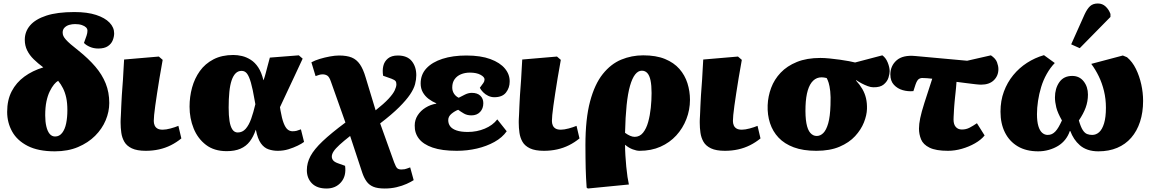

<svg xmlns="http://www.w3.org/2000/svg" viewBox="-20 -850 6608 1100"><path d="M294 17Q199 17 138.5 -14Q78 -45 49.5 -96.5Q21 -148 21 -209Q21 -277 47 -327Q73 -377 119.5 -411Q166 -445 228 -464Q197 -487 173 -510.5Q149 -534 135.5 -561.5Q122 -589 122 -622Q122 -669 152.5 -704.5Q183 -740 245.5 -760.5Q308 -781 406 -781Q480 -781 530.5 -764.5Q581 -748 607.5 -720.5Q634 -693 634 -659Q634 -640 626 -619.5Q618 -599 598 -585.5Q578 -572 543 -572Q517 -572 495 -581.5Q473 -591 461 -604Q471 -631 476 -646Q481 -661 481 -674Q481 -685 473 -693Q465 -701 449 -706.5Q433 -712 410 -712Q393 -712 377 -707.5Q361 -703 350 -692Q339 -681 339 -664Q339 -653 343 -644Q347 -635 357 -623.5Q367 -612 385.5 -596Q404 -580 431 -559Q487 -514 526 -468.5Q565 -423 585.5 -372Q606 -321 606 -260Q606 -210 585.5 -161Q565 -112 525 -72Q485 -32 427 -7.5Q369 17 294 17ZM296 -68Q320 -68 336 -88.5Q352 -109 359 -143Q366 -177 366 -219Q366 -260 359.5 -290Q353 -320 341 -344Q329 -368 313 -387Q302 -381 289.5 -366Q277 -351 265 -326.5Q253 -302 246 -268.5Q239 -235 239 -189Q239 -153 245.5 -125.5Q252 -98 264.5 -83Q277 -68 296 -68Z M815 14Q765 14 735.5 0Q706 -14 692.5 -37.5Q679 -61 675 -89.5Q671 -118 671 -146Q671 -151 671 -157Q671 -163 671.5 -171Q672 -179 672.5 -189Q673 -199 673.5 -211Q674 -223 674.5 -237Q675 -251 676 -268Q677 -285 678 -304.5Q679 -324 681 -346.5Q683 -369 684.5 -394.5Q686 -420 687.5 -448.5Q689 -477 691 -509L890 -526L912 -507Q902 -452 894 -404Q886 -356 880 -316Q874 -276 869.5 -244.5Q865 -213 863 -191Q861 -169 861 -157Q861 -143 866 -131.5Q871 -120 882 -113.5Q893 -107 912 -107Q931 -107 957 -114Q983 -121 1002 -129L1019 -57Q991 -34 959 -18Q927 -2 891 6Q855 14 815 14Z M1279 16Q1207 16 1160 -20Q1113 -56 1089.5 -114Q1066 -172 1066 -239Q1066 -296 1080.5 -348.5Q1095 -401 1125 -443Q1155 -485 1203 -510Q1251 -535 1317 -535Q1341 -535 1366.5 -529Q1392 -523 1416.5 -507.5Q1441 -492 1459.5 -464Q1478 -436 1489 -391H1490Q1497 -410 1502 -429.5Q1507 -449 1513 -471.5Q1519 -494 1526 -520L1692 -533L1714 -514Q1689 -460 1666.5 -412Q1644 -364 1623.5 -320.5Q1603 -277 1584 -236L1587 -217Q1595 -171 1605 -145Q1615 -119 1627.5 -108.5Q1640 -98 1656 -98Q1669 -98 1679 -100.5Q1689 -103 1704 -109L1722 -37Q1709 -27 1685.5 -15.5Q1662 -4 1633 5Q1604 14 1571 14Q1544 14 1518.5 5.5Q1493 -3 1474.5 -29Q1456 -55 1446 -106H1445Q1432 -67 1411 -39.5Q1390 -12 1357.5 2Q1325 16 1279 16ZM1342 -91Q1369 -91 1387.5 -112Q1406 -133 1419 -169.5Q1432 -206 1443 -253L1439 -275Q1428 -340 1417.5 -376.5Q1407 -413 1395 -428.5Q1383 -444 1364 -444Q1344 -444 1330 -430Q1316 -416 1307 -389.5Q1298 -363 1294 -323.5Q1290 -284 1290 -233Q1290 -188 1295 -156.5Q1300 -125 1311.5 -108Q1323 -91 1342 -91Z M1851 230Q1796 230 1767 200.5Q1738 171 1738 125Q1738 83 1759 44Q1780 5 1828.5 -41Q1877 -87 1959 -148L1876 -382Q1867 -409 1855.5 -416.5Q1844 -424 1828 -424Q1818 -424 1808.5 -421Q1799 -418 1788 -414L1764 -493Q1784 -504 1812 -512.5Q1840 -521 1870 -526.5Q1900 -532 1922 -532Q1967 -532 1995 -520.5Q2023 -509 2042 -481.5Q2061 -454 2075 -406L2132 -218Q2180 -256 2206 -284Q2232 -312 2241.5 -332.5Q2251 -353 2251 -367Q2251 -379 2246 -385.5Q2241 -392 2223 -399L2175 -416Q2170 -446 2176 -472Q2182 -498 2202.5 -515Q2223 -532 2259 -532Q2313 -532 2339 -500Q2365 -468 2365 -419Q2365 -395 2358 -368Q2351 -341 2329.5 -309Q2308 -277 2267 -236Q2226 -195 2158 -143L2238 80Q2248 107 2256 114Q2264 121 2280 121Q2290 121 2298 119.5Q2306 118 2330 109L2350 182Q2335 192 2309.5 203.5Q2284 215 2252 222.5Q2220 230 2184 230Q2143 230 2119 220Q2095 210 2080.5 190Q2066 170 2056 141L1986 -71Q1949 -42 1925.5 -20.5Q1902 1 1891.5 17Q1881 33 1881 47Q1881 59 1888.5 68.5Q1896 78 1915 85L1957 100Q1965 158 1934 194Q1903 230 1851 230Z M2597 14Q2512 14 2458.5 -4.5Q2405 -23 2380 -55.5Q2355 -88 2356 -131Q2356 -163 2373 -189.5Q2390 -216 2418.5 -233.5Q2447 -251 2479 -256L2480 -258Q2456 -268 2435.5 -283.5Q2415 -299 2402.5 -321Q2390 -343 2390 -372Q2390 -423 2423 -458.5Q2456 -494 2515 -513Q2574 -532 2652 -532Q2734 -532 2789.5 -511.5Q2845 -491 2873 -457Q2901 -423 2900 -382Q2900 -347 2879 -320Q2858 -293 2812 -293Q2794 -293 2777 -301Q2760 -309 2747.5 -322Q2735 -335 2729 -347Q2743 -366 2749.5 -375Q2756 -384 2756 -395Q2756 -409 2733 -421.5Q2710 -434 2672 -434Q2644 -434 2621 -424.5Q2598 -415 2584.5 -396Q2571 -377 2571 -349Q2571 -329 2581 -313.5Q2591 -298 2608 -290Q2625 -299 2644.5 -308.5Q2664 -318 2683 -318Q2715 -318 2732 -301.5Q2749 -285 2749 -259Q2749 -228 2730.5 -208.5Q2712 -189 2681 -189Q2656 -189 2638 -199.5Q2620 -210 2605 -221Q2586 -214 2567 -198.5Q2548 -183 2548 -162Q2548 -141 2559.5 -126Q2571 -111 2596 -102.5Q2621 -94 2660 -94Q2712 -94 2757.5 -113Q2803 -132 2829 -166L2883 -98Q2858 -62 2813 -37Q2768 -12 2712.5 1Q2657 14 2597 14Z M3096 14Q3046 14 3016.5 0Q2987 -14 2973.5 -37.5Q2960 -61 2956 -89.5Q2952 -118 2952 -146Q2952 -151 2952 -157Q2952 -163 2952.5 -171Q2953 -179 2953.5 -189Q2954 -199 2954.5 -211Q2955 -223 2955.5 -237Q2956 -251 2957 -268Q2958 -285 2959 -304.5Q2960 -324 2962 -346.5Q2964 -369 2965.5 -394.5Q2967 -420 2968.5 -448.5Q2970 -477 2972 -509L3171 -526L3193 -507Q3183 -452 3175 -404Q3167 -356 3161 -316Q3155 -276 3150.5 -244.5Q3146 -213 3144 -191Q3142 -169 3142 -157Q3142 -143 3147 -131.5Q3152 -120 3163 -113.5Q3174 -107 3193 -107Q3212 -107 3238 -114Q3264 -121 3283 -129L3300 -57Q3272 -34 3240 -18Q3208 -2 3172 6Q3136 14 3096 14Z M3348 230 3341 225Q3339 194 3337.5 167.5Q3336 141 3335.5 113.5Q3335 86 3334.5 54.5Q3334 23 3334 -19Q3334 -169 3360.5 -268.5Q3387 -368 3433.5 -426Q3480 -484 3539.5 -508.5Q3599 -533 3665 -533Q3739 -533 3790 -512Q3841 -491 3872.5 -455Q3904 -419 3918.5 -373Q3933 -327 3933 -278Q3933 -221 3912.5 -168Q3892 -115 3854.5 -74Q3817 -33 3764 -9.5Q3711 14 3644 14Q3627 14 3604.5 5.5Q3582 -3 3562 -20H3561Q3561 8 3563 40.5Q3565 73 3568 105Q3571 137 3575 163.5Q3579 190 3583 207ZM3616 -66Q3645 -66 3664 -89.5Q3683 -113 3693.5 -151Q3704 -189 3708.5 -232.5Q3713 -276 3713 -317Q3713 -361 3707 -389.5Q3701 -418 3688.5 -431.5Q3676 -445 3657 -445Q3636 -445 3619 -423.5Q3602 -402 3589.5 -358.5Q3577 -315 3570 -247.5Q3563 -180 3561 -89Q3576 -78 3590 -72Q3604 -66 3616 -66Z M4133 14Q4083 14 4053.5 0Q4024 -14 4010.5 -37.5Q3997 -61 3993 -89.5Q3989 -118 3989 -146Q3989 -151 3989 -157Q3989 -163 3989.5 -171Q3990 -179 3990.5 -189Q3991 -199 3991.5 -211Q3992 -223 3992.5 -237Q3993 -251 3994 -268Q3995 -285 3996 -304.5Q3997 -324 3999 -346.5Q4001 -369 4002.5 -394.5Q4004 -420 4005.5 -448.5Q4007 -477 4009 -509L4208 -526L4230 -507Q4220 -452 4212 -404Q4204 -356 4198 -316Q4192 -276 4187.5 -244.5Q4183 -213 4181 -191Q4179 -169 4179 -157Q4179 -143 4184 -131.5Q4189 -120 4200 -113.5Q4211 -107 4230 -107Q4249 -107 4275 -114Q4301 -121 4320 -129L4337 -57Q4309 -34 4277 -18Q4245 -2 4209 6Q4173 14 4133 14Z M4657 14Q4581 14 4527.5 -6Q4474 -26 4440.5 -61.5Q4407 -97 4391.5 -144.5Q4376 -192 4378 -247Q4380 -298 4398 -346.5Q4416 -395 4452.5 -433.5Q4489 -472 4545.5 -495Q4602 -518 4680 -518Q4704 -518 4733.5 -515Q4763 -512 4792 -508Q4821 -504 4844.5 -499.5Q4868 -495 4879 -492L5035 -533Q5055 -519 5066 -491.5Q5077 -464 5077 -442Q5077 -428 5070.5 -406Q5064 -384 5043.5 -366.5Q5023 -349 4983 -350Q4969 -350 4951.5 -356.5Q4934 -363 4917 -372Q4900 -381 4885 -391L4884 -389Q4906 -365 4920.5 -340Q4935 -315 4941.5 -287Q4948 -259 4947 -226Q4946 -190 4929.5 -148.5Q4913 -107 4879 -70Q4845 -33 4790 -9.5Q4735 14 4657 14ZM4659 -71Q4680 -71 4697 -88Q4714 -105 4725 -143.5Q4736 -182 4738 -248Q4740 -297 4736.5 -327.5Q4733 -358 4727.5 -375.5Q4722 -393 4716 -403Q4707 -405 4700.5 -406Q4694 -407 4687 -407Q4659 -407 4639 -388Q4619 -369 4608 -332.5Q4597 -296 4595 -242Q4593 -182 4600 -144Q4607 -106 4622.5 -88.5Q4638 -71 4659 -71Z M5411 14Q5342 14 5305.5 -4Q5269 -22 5257 -51.5Q5245 -81 5245 -113Q5245 -139 5252 -173Q5259 -207 5276 -260.5Q5293 -314 5321 -399Q5305 -401 5291 -402Q5277 -403 5267 -403Q5255 -404 5244.5 -397.5Q5234 -391 5225 -365L5213 -328Q5182 -325 5152 -333.5Q5122 -342 5101.5 -364Q5081 -386 5081 -423Q5081 -473 5117 -504.5Q5153 -536 5225 -529L5521 -502L5657 -533Q5684 -515 5692 -493.5Q5700 -472 5700 -454Q5700 -416 5674 -390.5Q5648 -365 5601 -365Q5589 -365 5567.5 -367.5Q5546 -370 5518.5 -373.5Q5491 -377 5460 -381Q5459 -365 5457.5 -349.5Q5456 -334 5454.5 -319.5Q5453 -305 5451.5 -291.5Q5450 -278 5449 -265.5Q5448 -253 5447 -241.5Q5446 -230 5445.5 -219.5Q5445 -209 5444.5 -199.5Q5444 -190 5443.5 -181.5Q5443 -173 5443 -165Q5443 -137 5456 -122.5Q5469 -108 5491 -108Q5515 -108 5535 -118.5Q5555 -129 5577 -144L5621 -74Q5601 -49 5566 -29Q5531 -9 5490.5 2.5Q5450 14 5411 14Z M5928 17Q5859 17 5811 -11.5Q5763 -40 5737.5 -91Q5712 -142 5712 -210Q5712 -273 5731.5 -325.5Q5751 -378 5785 -419.5Q5819 -461 5864 -490Q5909 -519 5961 -534L6023 -489Q5997 -462 5977 -426.5Q5957 -391 5945 -351.5Q5933 -312 5927 -272Q5921 -232 5921 -196Q5921 -154 5929 -127.5Q5937 -101 5951 -89Q5965 -77 5982 -77Q5996 -77 6006.5 -82Q6017 -87 6026.5 -97Q6036 -107 6045 -122.5Q6054 -138 6064 -160Q6039 -204 6031.5 -235Q6024 -266 6024 -292Q6024 -343 6049 -379Q6074 -415 6123 -415Q6164 -415 6188.5 -384Q6213 -353 6213 -308Q6213 -269 6200 -233.5Q6187 -198 6161 -160Q6172 -122 6183.5 -104.5Q6195 -87 6208.5 -82Q6222 -77 6237 -77Q6260 -77 6277.5 -93Q6295 -109 6305.5 -143.5Q6316 -178 6316 -233Q6316 -283 6305 -328.5Q6294 -374 6275 -413Q6256 -452 6232 -484L6413 -532L6437 -522Q6468 -496 6488 -455Q6508 -414 6518.5 -366.5Q6529 -319 6529 -272Q6529 -206 6511.5 -152.5Q6494 -99 6461 -61Q6428 -23 6380.5 -3Q6333 17 6273 17Q6239 17 6212.5 8Q6186 -1 6167 -17.5Q6148 -34 6134.5 -54.5Q6121 -75 6112 -99H6109Q6100 -72 6083 -50.5Q6066 -29 6042.5 -14.5Q6019 0 5989.5 8.5Q5960 17 5928 17ZM6166 -574 6117 -596 6194 -768Q6209 -800 6225.5 -815Q6242 -830 6270 -830Q6296 -830 6314.5 -812.5Q6333 -795 6342 -770V-753Z"/></svg>

Font: Literata 18pt Black
Style: Italic
Weight: 900
Italic angle: -2°
Designer: Latin by Veronika Burian and Jose Scaglione. Greek by Irene Vlachou. Cyrillic by Vera Evstafieva
Foundry: TypeTogether
Version: Version 3.103;gftools[0.9.29]